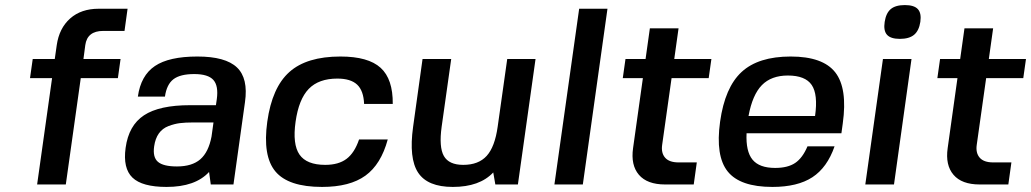

<svg xmlns="http://www.w3.org/2000/svg" viewBox="-20 -735 4108 765"><path d="M391.1 -611.8Q327.6 -611.8 319.8 -555.2L312.5 -500H460.4L449.7 -423.8H301.8L242.2 0H127.9L187.5 -423.8H99.6L110.4 -500H198.2L206.1 -555.2Q215.8 -622.6 259.5 -661.4Q303.2 -700.2 373.5 -700.2H488.3L476.1 -611.8Z M813 -49.8Q758.3 9.8 643.6 9.8Q546.4 9.8 507.8 -27.3Q469.2 -64.5 480.5 -146Q492.7 -235.4 553.7 -275.6Q614.7 -315.9 737.3 -315.9H840.3L843.8 -339.8Q851.1 -393.1 830.1 -416.5Q809.1 -439.9 753.9 -439.9Q697.8 -439.9 670.9 -419.2Q644 -398.4 637.2 -350.1H529.3Q541 -434.1 597.2 -471.9Q653.3 -509.8 766.6 -509.8Q878.4 -509.8 924.1 -466.3Q969.7 -422.9 956.1 -328.1L910.2 0H819.8ZM830.6 -247.1H749.5Q718.3 -247.1 696.8 -244.4Q675.3 -241.7 651.4 -232.7Q627.4 -223.6 613 -203.4Q598.6 -183.1 594.2 -151.9Q587.9 -108.4 609.4 -90.1Q630.9 -71.8 685.1 -71.8Q745.1 -71.8 778.1 -100.3Q811 -128.9 822.8 -190.9Z M1410.6 -179.2H1524.9Q1498 -80.1 1436 -35.2Q1374 9.8 1263.2 9.8Q1128.9 9.8 1077.4 -51.8Q1025.9 -113.3 1044.9 -250Q1064 -386.7 1133.1 -448.2Q1202.1 -509.8 1336.4 -509.8Q1447.3 -509.8 1496.6 -464.8Q1545.9 -419.9 1544.9 -320.8H1430.7Q1428.7 -373.5 1403.1 -397.7Q1377.4 -421.9 1324.2 -421.9Q1250 -421.9 1210.2 -380.9Q1170.4 -339.8 1157.7 -250Q1145 -160.2 1173.3 -119.1Q1201.7 -78.1 1275.9 -78.1Q1329.1 -78.1 1360.8 -102.1Q1392.6 -126 1410.6 -179.2Z M1945.3 -47.9Q1891.1 9.8 1784.2 9.8Q1683.6 9.8 1646 -47.1Q1608.4 -104 1626 -230L1663.6 -500H1777.8L1739.7 -230Q1728.5 -148.9 1748.5 -113.5Q1768.6 -78.1 1825.7 -78.1Q1886.7 -78.1 1919.2 -114Q1951.7 -149.9 1962.9 -230L2001 -500H2113.8L2043.5 0H1953.6Z M2189 0 2287.6 -700.2H2400.4L2302.2 0Z M2618.2 -157.2Q2613.8 -125.5 2630.1 -106.7Q2646.5 -87.9 2683.6 -87.9H2756.3L2744.1 0H2629.9Q2558.6 0 2525.6 -38.6Q2492.7 -77.1 2502.4 -145L2541.5 -423.8H2461.4L2472.2 -500H2552.2L2569.3 -622.1H2683.6L2666.5 -500H2814.5L2803.7 -423.8H2655.8Z M3332.5 -204.1H2954.6Q2951.2 -131.8 2978.3 -98.9Q3005.4 -65.9 3068.4 -65.9Q3118.7 -65.9 3148.2 -85.7Q3177.7 -105.5 3197.3 -151.9H3305.2Q3275.9 -67.4 3216.8 -28.8Q3157.7 9.8 3057.6 9.8Q2928.7 9.8 2879.4 -51.8Q2830.1 -113.3 2849.1 -250Q2868.2 -386.7 2934.8 -448.2Q3001.5 -509.8 3130.4 -509.8Q3258.8 -509.8 3308.1 -446.5Q3357.4 -383.3 3337.9 -243.2ZM3119.1 -434.1Q3053.2 -434.1 3015.6 -395.8Q2978 -357.4 2962.4 -272.9H3227.5Q3239.7 -358.9 3214.1 -396.5Q3188.5 -434.1 3119.1 -434.1Z M3542 0H3427.7L3498 -500H3611.8ZM3585.4 -714.8Q3622.1 -714.8 3637 -698.7Q3651.9 -682.6 3647 -647.9Q3641.6 -612.8 3622.1 -596.4Q3602.5 -580.1 3565.4 -580.1Q3528.8 -580.1 3514.2 -596.4Q3499.5 -612.8 3504.9 -647.9Q3510.3 -683.1 3529.3 -699Q3548.3 -714.8 3585.4 -714.8Z M3871.6 -157.2Q3867.2 -125.5 3883.5 -106.7Q3899.9 -87.9 3937 -87.9H4009.8L3997.6 0H3883.3Q3812 0 3779.1 -38.6Q3746.1 -77.1 3755.9 -145L3794.9 -423.8H3714.8L3725.6 -500H3805.7L3822.8 -622.1H3937L3919.9 -500H4067.9L4057.1 -423.8H3909.2Z"/></svg>

Font: Fivo Sans Med
Style: Regular
Weight: 450
Designer: Alexander Slobzheninov
Foundry: Alexander Slobzheninov
Version: 1.0